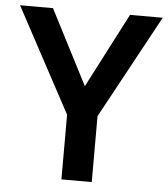

<svg xmlns="http://www.w3.org/2000/svg" viewBox="-52 -761 705 807"><g transform="rotate(5 301.0 -357.0)"><path d="M301 -399 464 -714H602L365 -278V0H237V-273L0 -714H139Z"/></g></svg>

Font: Noto Sans Gurmukhi UI SemiBold
Style: Regular
Weight: 600
Designer: Jelle Bosma - Monotype Design Team
Foundry: Monotype Imaging Inc.
Version: Version 2.004; ttfautohint (v1.8.4.7-5d5b)